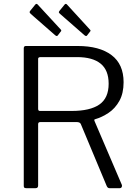

<svg xmlns="http://www.w3.org/2000/svg" viewBox="-20 -982 729 1002"><path d="M616 -17Q618 -11 615 -5.5Q612 0 606 0H551Q542 0 537 -11L402 -334Q398 -345 380 -345H191Q184 -345 181.5 -342Q179 -339 179 -334V-14Q179 0 166 0H117Q109 0 106.5 -3Q104 -6 104 -12V-730Q104 -742 115 -742H385Q499 -742 562 -694.5Q625 -647 625 -553Q625 -495 603 -455.5Q581 -416 546.5 -393Q512 -370 477 -360Q470 -359 473 -351L616 -17ZM354 -403Q450 -403 498.5 -436.5Q547 -470 547 -545Q547 -616 505 -650Q463 -684 382 -684H192Q179 -684 179 -675V-414Q179 -403 188 -403H354ZM164 -958Q170 -965 176 -959L297 -828Q303 -822 296 -816L283 -799Q280 -794 276.5 -794Q273 -794 268 -798L141 -909Q135 -915 134.5 -918Q134 -921 138 -926ZM317 -958Q323 -965 329 -959L449 -828Q456 -822 449 -816L436 -799Q433 -794 429.5 -794Q426 -794 421 -798L294 -909Q287 -915 287 -918Q287 -921 291 -926Z"/></svg>

Font: Libre Franklin Thin Light
Style: Regular
Weight: 300
Version: Version 3.000